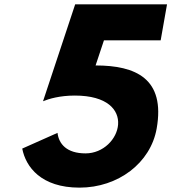

<svg xmlns="http://www.w3.org/2000/svg" viewBox="-20 -845 785 880"><path d="M372 -142C286 -142 249.6 -185 243.6 -236L81.9 -164C98.1 -80 168.4 15 344.4 15C521.4 15 670.3 -98 698.1 -256C738.5 -485 602.1 -545 418.1 -545L456.4 -660H716.4L745.5 -825H324.5L177.2 -381C204.1 -392 253.8 -407 322.8 -407C622.8 -407 535.7 -142 372 -142Z"/></svg>

Font: Hussar Wysoki
Style: Obl
Weight: 700
Foundry: Cannot Into Space Fonts
Version: Version 0.92